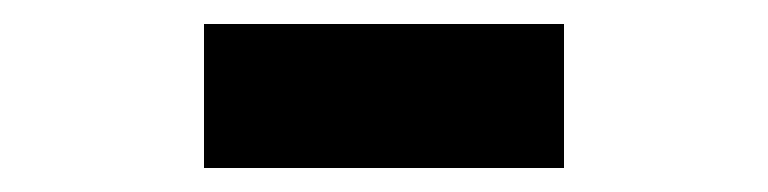

<svg xmlns="http://www.w3.org/2000/svg" viewBox="-20 -738 640 160"><path d="M150 -598V-718H450V-598Z"/></svg>

Font: Geist Mono Black
Style: Regular
Weight: 900
Monospace: yes
Designer: Basement.studio, Andrés Briganti, Mateo Zaragoza
Foundry: Basement.studio, Vercel, Andrés Briganti, Guido Ferreyra, Mateo Zaragoza
Version: Version 1.500; ttfautohint (v1.8.4.7-5d5b)